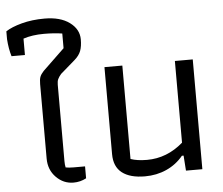

<svg xmlns="http://www.w3.org/2000/svg" viewBox="-54 -828 1043 899"><g transform="rotate(-5 468.0 -378.5)"><path d="M140 -113V-463Q140 -485 144.5 -497Q149 -509 162 -523L264 -621V-690Q227 -696 178 -696Q123 -696 81 -682V-605H18Q7 -641 4 -686V-723Q31 -741 79.5 -754Q128 -767 187 -767Q261 -767 304.5 -735Q348 -703 348 -655Q348 -623 340 -601.5Q332 -580 310 -561L242 -502Q231 -489 226.5 -479Q222 -469 222 -453V-94Q222 -76 225 -64Q240 -61 262 -61H316V-5Q288 10 256 10Q209 10 174.5 -25Q140 -60 140 -113Z M447 -107V-516H531V-77Q562 -66 608 -66Q702 -66 778 -132V-516H862V0H785L780 -71H772Q740 -32 693.5 -11Q647 10 592 10Q522 10 484.5 -19Q447 -48 447 -107Z"/></g></svg>

Font: Athiti Medium
Style: Regular
Weight: 500
Designer: CadsonDemak Team
Foundry: CadsonDemak
Version: Version 1.032